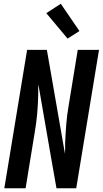

<svg xmlns="http://www.w3.org/2000/svg" viewBox="-20 -1000 546 1020"><path d="M3 0 124 -735H229L325 -184Q326 -188 325.5 -193Q325 -198 326 -202V-239Q328 -289 332 -339.5Q336 -390 345 -441L393 -735H506L385 0H280L248 -182L184 -551Q183 -547 183.5 -542Q184 -537 183 -533V-496Q182 -446 177.5 -395.5Q173 -345 164 -294L116 0ZM339 -795 226 -930 303 -980 402 -835Z"/></svg>

Font: Iosevka SS18
Style: Bold Italic
Weight: 700
Italic angle: -9°
Monospace: yes
Designer: Belleve Invis
Foundry: Belleve Invis
Version: Version 25.1.1; ttfautohint (v1.8.4)